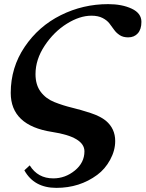

<svg xmlns="http://www.w3.org/2000/svg" viewBox="-20 -705 709 930"><path d="M98 120 124 96Q163 159 238 159Q296 159 342.5 121Q389 83 389 28Q389 -42 232 -66Q32 -97 32 -255Q32 -378 99.5 -478Q167 -578 274.5 -631.5Q382 -685 504 -685Q571 -685 618 -663Q665 -641 665 -599Q665 -563 647.5 -543.5Q630 -524 601 -524Q576 -524 559.5 -535Q543 -546 532.5 -561Q522 -576 510 -591.5Q498 -607 476.5 -618Q455 -629 423 -629Q366 -629 303.5 -590Q241 -551 196.5 -484Q152 -417 152 -346Q152 -294 177 -260.5Q202 -227 243.5 -210.5Q285 -194 328.5 -183.5Q372 -173 419 -157.5Q466 -142 493 -120Q538 -82 538 -22Q538 24 513.5 69Q489 114 451 142Q366 205 253 205Q145 205 98 120Z"/></svg>

Font: STIX MathJax Main
Style: Bold Italic
Weight: 700
Italic angle: -16.33°
Designer: MicroPress Inc., with final additions and corrections provided by Coen Hoffman, Elsevier (retired)
Version: Version 1.1.1